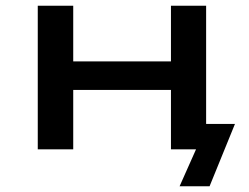

<svg xmlns="http://www.w3.org/2000/svg" viewBox="-20 -518 864 666"><path d="M603 128 660 0H580V-88H795L707 128ZM111 0V-498H234V-305H573V-498H695V0H573V-206H234V0Z"/></svg>

Font: Nunito Sans 7pt Expanded SemiBold
Style: Regular
Weight: 600
Width: 7
Designer: Vernon Adams
Foundry: Vernon Adams
Version: Version 3.101;gftools[0.9.27]